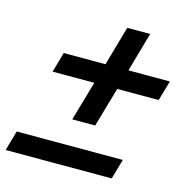

<svg xmlns="http://www.w3.org/2000/svg" viewBox="-100 -748 814 841"><g transform="rotate(15 307.5 -327.5)"><path d="M108.9 -384.8 134.8 -476.1H324.2L375 -654.8H479L428.2 -476.1H616.2L589.8 -384.8H401.9L350.1 -205.1H246.1L297.9 -384.8ZM480 0H-1L24.9 -90.8H505.9Z"/></g></svg>

Font: IntelOne Mono Medium
Style: Italic
Weight: 500
Italic angle: -16°
Designer: Fred Shallcrass
Foundry: Frere-Jones Type LLC
Version: Version 1.200;hotconv 1.1.0;makeotfexe 2.6.0;FJTRelease1.2